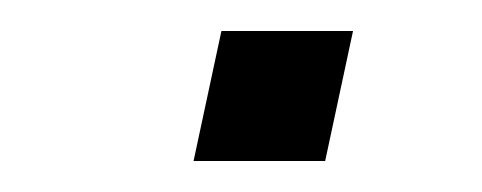

<svg xmlns="http://www.w3.org/2000/svg" viewBox="-20 -103 311 124"><path d="M105 1 123 -83H208L190 1Z"/></svg>

Font: Afta serif
Style: Italic
Weight: 400
Italic angle: -12°
Designer: parq.ink
Foundry: Oriol Esparraguera Font
Version: Version 1.000